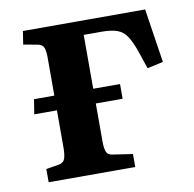

<svg xmlns="http://www.w3.org/2000/svg" viewBox="-64 -577 648 642"><g transform="rotate(-10 260.0 -256.5)"><path d="M51 0V-45L94 -52Q111 -55 115.5 -68.5Q120 -82 120 -106V-232H43L51 -282H120V-418Q119 -439 114 -448Q109 -457 92 -460L47 -468L54 -513H469L497 -330L443 -318L422 -380Q410 -414 397.5 -432.5Q385 -451 365 -458Q345 -465 311 -465H252V-282H343V-232H252V-102Q252 -81 256.5 -68.5Q261 -56 278 -54L345 -44V0Z"/></g></svg>

Font: Literata 36pt SemiBold
Style: Regular
Weight: 600
Designer: Latin by Veronika Burian and Jose Scaglione. Greek by Irene Vlachou. Cyrillic by Vera Evstafieva.
Foundry: TypeTogether
Version: Version 3.002